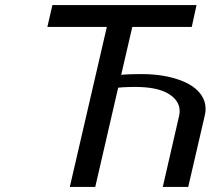

<svg xmlns="http://www.w3.org/2000/svg" viewBox="-20 -742 836 762"><path d="M505 -635 461 -445Q482 -447 504.5 -447.5Q527 -448 541 -448Q600 -448 647.5 -437.5Q695 -427 728 -409Q761 -391 778.5 -365.5Q796 -340 796 -310Q796 -297 793 -285L727 0H626L691 -283Q692 -288 692.5 -292Q693 -296 693 -301Q693 -343 648.5 -370Q604 -397 516 -397Q506 -397 487 -396.5Q468 -396 449 -394L358 0H257L404 -635H168L188 -722H760L741 -635Z"/></svg>

Font: Perun
Style: Italic
Weight: 400
Italic angle: -12°
Foundry: Copyright (c) Stefan Peev, Context Ltd, 2016
Version: Version 1.027